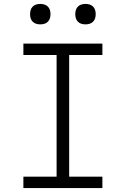

<svg xmlns="http://www.w3.org/2000/svg" viewBox="-20 -957 640 977"><path d="M99 0V-58H268V-677H99V-735H501V-677H332V-58H501V0ZM415 -833Q404 -833 394 -836Q384 -839 376.5 -846.5Q369 -854 366 -864Q363 -874 363 -885Q363 -896 366 -906Q369 -916 376.5 -923.5Q384 -931 394 -934Q404 -937 415 -937Q426 -937 436 -934Q446 -931 453.5 -923.5Q461 -916 464 -906Q467 -896 467 -885Q467 -874 464 -864Q461 -854 453.5 -846.5Q446 -839 436 -836Q426 -833 415 -833ZM185 -833Q174 -833 164 -836Q154 -839 146.5 -846.5Q139 -854 136 -864Q133 -874 133 -885Q133 -896 136 -906Q139 -916 146.5 -923.5Q154 -931 164 -934Q174 -937 185 -937Q196 -937 206 -934Q216 -931 223.5 -923.5Q231 -916 234 -906Q237 -896 237 -885Q237 -874 234 -864Q231 -854 223.5 -846.5Q216 -839 206 -836Q196 -833 185 -833Z"/></svg>

Font: Iosevka Light Extended
Style: Regular
Weight: 300
Width: 7
Monospace: yes
Designer: Belleve Invis
Foundry: Belleve Invis
Version: Version 32.5.0; ttfautohint (v1.8.4)